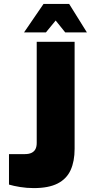

<svg xmlns="http://www.w3.org/2000/svg" viewBox="-20 -957 465 983"><path d="M153 6Q117 6 83 0.5Q49 -5 26 -12V-168Q46 -168 66.5 -168Q87 -168 107 -168Q129 -168 142.5 -175Q156 -182 162 -194.5Q168 -207 168 -225V-743H362V-195Q362 -131 341.5 -86Q321 -41 275 -17.5Q229 6 153 6ZM103 -791 203 -937H334L425 -791H314L265 -852L215 -791Z"/></svg>

Font: Exo Thin Black
Style: Regular
Weight: 900
Version: Version 2.000